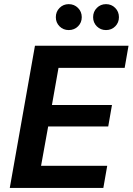

<svg xmlns="http://www.w3.org/2000/svg" viewBox="-20 -925 653 945"><path d="M28.1 0 152.1 -700H612.6L593.6 -591.1H268L235.6 -408.1H531.1L512.7 -302.6H217.1L182.1 -108.9H507.7L488.6 0ZM318.3 -777Q291.4 -777 273.1 -795.3Q254.8 -813.6 254.8 -840.5Q254.8 -867.5 273.1 -886Q291.4 -904.6 318.3 -904.6Q345.3 -904.6 363.9 -886Q382.4 -867.5 382.4 -840.5Q382.4 -813.6 363.9 -795.3Q345.3 -777 318.3 -777ZM501.8 -777Q474.9 -777 456.6 -795.3Q438.3 -813.6 438.3 -840.5Q438.3 -867.5 456.6 -886Q474.9 -904.6 501.8 -904.6Q528.8 -904.6 547.1 -886Q565.4 -867.5 565.4 -840.5Q565.4 -813.6 547.1 -795.3Q528.8 -777 501.8 -777Z"/></svg>

Font: DM Sans 9pt
Style: Italic
Weight: 400
Italic angle: -10°
Designer: Colophon Foundry, Jonny Pinhorn
Foundry: Colophon Foundry
Version: Version 4.004